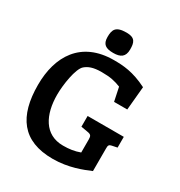

<svg xmlns="http://www.w3.org/2000/svg" viewBox="-212 -1067 1146 1223"><g transform="rotate(30 361.0 -456.0)"><path d="M176 -359C176 -430 195 -560 232 -591C256 -611 287 -625 350 -625C416 -625 448 -617 492 -600L513 -500H610L626 -673C521 -726 448 -730 380 -730C139 -730 39 -562 39 -352C39 -122 131 10 355 10C471 10 562 -28 617 -51V-214C617 -240 618 -247 644 -252L678 -259V-338H412V-259L464 -250C488 -246 493 -237 493 -212V-116C452 -101 415 -96 370 -96C234 -96 176 -212 176 -359ZM435 -840C435 -891 426 -922 362 -922C282 -922 270 -891 270 -837C270 -783 298 -767 352 -767C406 -767 435 -786 435 -840Z"/></g></svg>

Font: Enriqueta
Style: Bold
Weight: 700
Designer: Viviana Monsalve, Gustavo Ibarra
Foundry: Viviana Monsalve, Gustavo Ibarra
Version: Version 1.002